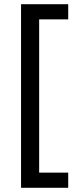

<svg xmlns="http://www.w3.org/2000/svg" viewBox="-20 -734 369 912"><path d="M304 158H80V-714H304V-642H166V86H304Z"/></svg>

Font: Noto Sans Modi
Style: Regular
Weight: 400
Designer: Monotype Design Team
Foundry: Monotype Imaging Inc.
Version: Version 2.003; ttfautohint (v1.8.4.7-5d5b)